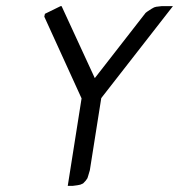

<svg xmlns="http://www.w3.org/2000/svg" viewBox="-20 -604 582 624"><path d="M124 -549.8 126 -559.1 176.8 -584H180.2L288.1 -350.1L453.1 -562L458 -565.9L472.2 -575.2L481 -580.1L487.8 -582L504.9 -584H542L309.1 -285.2L272 -50.8L267.1 -34.2L264.2 -24.9L258.8 -17.1L250 -7.8L241.2 -3.9L231.9 -2L216.8 0H200.2L245.1 -284.2Z"/></svg>

Font: Petahja
Style: Italic
Weight: 400
Designer: T. Christopher White
Version: Version 1.1